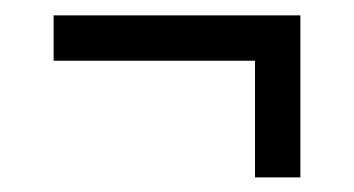

<svg xmlns="http://www.w3.org/2000/svg" viewBox="-20 -500 472 256"><path d="M320 -263.5V-419H51.5V-479.5H380.5V-263.5Z"/></svg>

Font: Big Shoulders Display Thin Medium
Style: Regular
Weight: 500
Version: Version 2.002